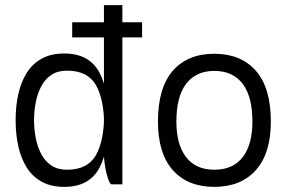

<svg xmlns="http://www.w3.org/2000/svg" viewBox="-20 -720 1122 750"><path d="M262 -633H535V-574H262ZM458 -500H386V-700H458ZM113 -250H41Q41 -307 52 -354.5Q63 -402 85.5 -437Q108 -472 144 -491.5Q180 -511 230 -511Q281 -511 315 -492Q349 -473 368.5 -436.5Q388 -400 396.5 -346.5Q405 -293 405 -225Q405 -225 396 -225Q387 -225 387 -225Q387 -332 354.5 -388Q322 -444 242 -444Q206 -444 181.5 -428Q157 -412 142 -384.5Q127 -357 120 -322Q113 -287 113 -250ZM113 -251Q113 -214 120 -179Q127 -144 142 -116.5Q157 -89 181.5 -73Q206 -57 242 -57Q322 -57 354.5 -113.5Q387 -170 387 -276Q387 -276 396 -276Q405 -276 405 -276Q405 -208 396.5 -154.5Q388 -101 368.5 -64.5Q349 -28 315 -9Q281 10 230 10Q180 10 144 -9.5Q108 -29 85.5 -64Q63 -99 52 -146.5Q41 -194 41 -251ZM458 -500V0H416Q411 0 405.5 -13Q400 -26 395.5 -45Q391 -64 388.5 -83.5Q386 -103 386 -115V-500Z M597 -245Q597 -377 655 -443.5Q713 -510 817 -510Q921 -510 979.5 -443.5Q1038 -377 1038 -245Q1038 -121 979.5 -55.5Q921 10 817 10Q713 10 655 -55.5Q597 -121 597 -245ZM817 -57Q855 -57 883 -70Q911 -83 929.5 -108Q948 -133 957 -167.5Q966 -202 966 -245Q966 -292 957 -328.5Q948 -365 929.5 -390.5Q911 -416 883 -429.5Q855 -443 817 -443Q780 -443 752 -429.5Q724 -416 705.5 -390.5Q687 -365 678 -328.5Q669 -292 669 -245Q669 -202 678 -167.5Q687 -133 705.5 -108Q724 -83 752 -70Q780 -57 817 -57Z"/></svg>

Font: Haskoy
Style: Regular
Weight: 400
Designer: Ertekin Erdin
Foundry: Ertekin Erdin
Version: Version 1.500